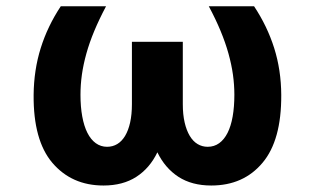

<svg xmlns="http://www.w3.org/2000/svg" viewBox="-20 -565 975 595"><path d="M84.2 -270.6Q84.9 -348 106.2 -416Q127.5 -484 168.3 -545.5H308.6Q287.3 -505.3 272.2 -469.1Q257.1 -432.9 247.7 -399.1Q238.3 -365.4 233.8 -333.8Q229.4 -302.2 229.4 -271.3Q229.4 -234 234.9 -204Q240.4 -174 250.9 -153.2Q261.4 -132.5 276.8 -121.3Q292.3 -110.1 311.8 -110.1Q329.2 -110.1 343.4 -118.6Q357.6 -127.1 367.7 -144Q377.8 -160.9 383.3 -185.5Q388.8 -210.2 388.8 -242.2V-435.4H546.5V-242.2Q546.5 -210.2 552.2 -185.5Q557.9 -160.9 568 -144Q578.1 -127.1 592.3 -118.6Q606.5 -110.1 623.6 -110.1Q643.8 -110.1 659.3 -121.3Q674.7 -132.5 685.2 -153.2Q695.7 -174 701 -204Q706.3 -234 706.3 -271.3Q706.3 -301.8 701.9 -333.6Q697.4 -365.4 688 -399.1Q678.6 -432.9 663.5 -469.3Q648.4 -505.7 627.1 -545.5H767.4Q808.2 -484 829.7 -416Q851.2 -348 851.6 -270.6Q852.3 -130.3 793.7 -60.7Q734.7 9.9 634.6 9.9Q574.6 9.9 533 -17Q491.5 -44 467.7 -93Q444.2 -44 402.5 -17Q360.8 9.9 300.8 9.9Q202.1 9.9 142 -60.7Q83.1 -130.3 84.2 -270.6Z"/></svg>

Font: Inter P
Style: Bold
Weight: 700
Designer: Rasmus Andersson
Foundry: rsms
Version: Version 3.018;git-588b23468